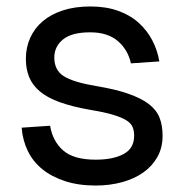

<svg xmlns="http://www.w3.org/2000/svg" viewBox="-20 -562 570 594"><path d="M276 12Q223 12 181.5 -1.5Q140 -15 111 -38.5Q82 -62 66 -95Q50 -128 47 -167L135 -173Q143 -125 175.5 -96.5Q208 -68 276 -68Q330 -68 362.5 -85.5Q395 -103 395 -142Q395 -158 390 -169.5Q385 -181 370.5 -190Q356 -199 329.5 -207Q303 -215 260 -222Q203 -232 164.5 -246Q126 -260 103 -279.5Q80 -299 70 -324Q60 -349 60 -380Q60 -415 73.5 -445Q87 -475 112.5 -496.5Q138 -518 175 -530Q212 -542 260 -542Q308 -542 345.5 -528.5Q383 -515 409 -491.5Q435 -468 451 -437.5Q467 -407 473 -372L385 -366Q376 -408 344.5 -435Q313 -462 259 -462Q202 -462 175 -440Q148 -418 148 -384Q148 -345 177 -326.5Q206 -308 276 -296Q337 -286 377 -272Q417 -258 440.5 -240Q464 -222 473.5 -198Q483 -174 483 -142Q483 -105 467 -76.5Q451 -48 423.5 -28.5Q396 -9 358 1.5Q320 12 276 12Z"/></svg>

Font: Geist
Style: Regular
Weight: 400
Designer: Basement.studio, Andrés Briganti, Mateo Zaragoza
Foundry: Basement.studio, Vercel, Andrés Briganti, Guido Ferreyra, Mateo Zaragoza
Version: Version 1.401